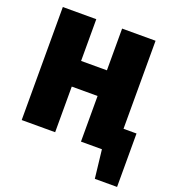

<svg xmlns="http://www.w3.org/2000/svg" viewBox="-153 -816 1011 1111"><g transform="rotate(20 352.0 -260.5)"><path d="M694 175H557L537 0H408V-281H249V0H43V-696H249V-439H408V-696H614V-154H694Z"/></g></svg>

Font: Trujillo Black
Style: Regular
Weight: 900
Designer: Fira Sans original fonts by bBox Type GmbH, Carrois Corporate GbR, & Edenspiekermann AG / Changes by Cristiano Sobral
Foundry: Fira Sans original fonts by bBox Type GmbH, Carrois Corporate GbR, & Edenspiekermann AG / Changes by Cristiano Sobral
Version: Version 4.301;July 28, 2020;FontCreator 13.0.0.2655 64-bit